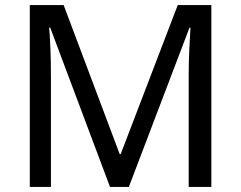

<svg xmlns="http://www.w3.org/2000/svg" viewBox="-20 -734 947 754"><path d="M412 0 177 -626H173Q176 -595 178 -542.5Q180 -490 180 -433V0H97V-714H230L450 -129H454L678 -714H810V0H721V-439Q721 -491 723.5 -542Q726 -593 728 -625H724L486 0Z"/></svg>

Font: Noto Sans Carian
Style: Regular
Weight: 400
Designer: Monotype Design Team
Foundry: Monotype Imaging Inc.
Version: Version 2.002; ttfautohint (v1.8.4.7-5d5b)